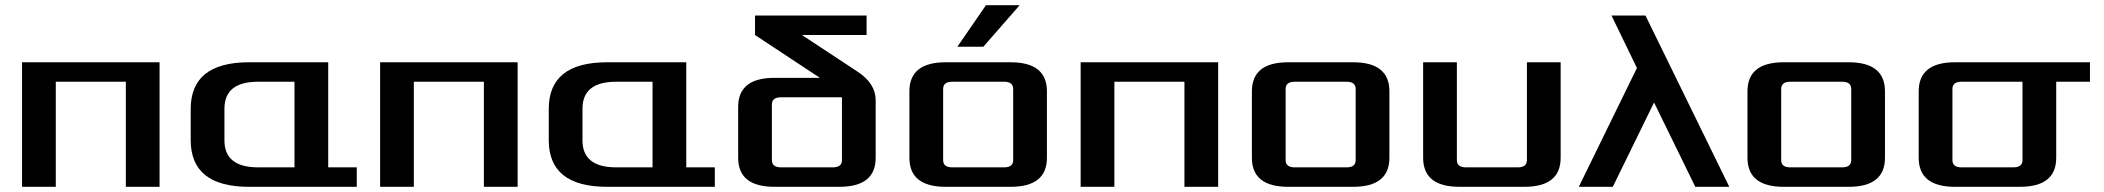

<svg xmlns="http://www.w3.org/2000/svg" viewBox="-20 -720 8110 740"><path d="M65 0V-480H595V0H465V-405H195V0Z M715 -180V-300Q715 -480 940 -480H1245V-75H1355V0H940Q715 0 715 -180ZM845 -179Q845 -75 975 -75H1115V-405H975Q845 -405 845 -301Z M1445 0V-480H1975V0H1845V-405H1575V0Z M2095 -180V-300Q2095 -480 2320 -480H2625V-75H2735V0H2320Q2095 0 2095 -180ZM2225 -179Q2225 -75 2355 -75H2495V-405H2355Q2225 -405 2225 -301Z M2825 -112V-308Q2825 -420 2965 -420H3140L2890 -585V-660H3320V-585H3071L3285 -444Q3355 -398 3355 -334V-112Q3355 0 3215 0H2965Q2825 0 2825 -112ZM2955 -103Q2955 -75 2990 -75H3190Q3225 -75 3225 -103V-345H2990Q2955 -345 2955 -317Z M3485 -112V-368Q3485 -480 3625 -480H3875Q4015 -480 4015 -368V-112Q4015 0 3875 0H3625Q3485 0 3485 -112ZM3615 -103Q3615 -75 3650 -75H3850Q3885 -75 3885 -103V-377Q3885 -405 3850 -405H3650Q3615 -405 3615 -377ZM3670 -540 3780 -700H3910L3770 -540Z M4145 0V-480H4675V0H4545V-405H4275V0Z M4805 -112V-368Q4805 -480 4945 -480H5195Q5335 -480 5335 -368V-112Q5335 0 5195 0H4945Q4805 0 4805 -112ZM4935 -103Q4935 -75 4970 -75H5170Q5205 -75 5205 -103V-377Q5205 -405 5170 -405H4970Q4935 -405 4935 -377Z M5465 -112V-480H5595V-103Q5595 -75 5630 -75H5830Q5865 -75 5865 -103V-480H5995V-112Q5995 0 5855 0H5605Q5465 0 5465 -112Z M6065 0 6289 -458 6191 -660H6322L6645 0H6514L6355 -325L6196 0Z M6715 -112V-368Q6715 -480 6855 -480H7105Q7245 -480 7245 -368V-112Q7245 0 7105 0H6855Q6715 0 6715 -112ZM6845 -103Q6845 -75 6880 -75H7080Q7115 -75 7115 -103V-377Q7115 -405 7080 -405H6880Q6845 -405 6845 -377Z M7375 -112V-368Q7375 -480 7515 -480H8035V-405H7905V-112Q7905 0 7765 0H7515Q7375 0 7375 -112ZM7505 -103Q7505 -75 7540 -75H7740Q7775 -75 7775 -103V-405H7540Q7505 -405 7505 -377Z"/></svg>

Font: Xolonium
Style: Regular
Weight: 400
Designer: Severin Meyer
Version: Version 4.2